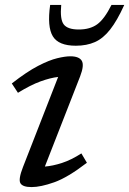

<svg xmlns="http://www.w3.org/2000/svg" viewBox="-20 -751 526 781"><path d="M73.5 -71.5 216.5 -438Q185 -434.5 144.5 -419.8Q104 -405 53 -373.5L28 -411.5Q89.5 -459.5 135 -483Q180.5 -506.5 212.8 -514.2Q245 -522 266 -522Q301.5 -522 312.5 -504Q323.5 -486 306 -440.5L162.5 -73.5Q194.5 -76 232.2 -88.2Q270 -100.5 311 -127L333.5 -89Q255.5 -29 200.5 -9.5Q145.5 10 108.5 10Q72 10 63 -5.8Q54 -21.5 73.5 -71.5ZM300.5 -631Q346 -631 375.2 -652Q404.5 -673 433.5 -731H485.5Q456.5 -667 428 -630.8Q399.5 -594.5 366 -579.8Q332.5 -565 288.5 -565Q218 -565 194.8 -603.5Q171.5 -642 184 -731H229Q223.5 -672.5 239.2 -651.8Q255 -631 300.5 -631Z"/></svg>

Font: Newsreader 6pt
Style: Italic
Weight: 400
Italic angle: -17°
Designer: Hugues Gentile
Foundry: Production Type
Version: Version 1.003; ttfautohint (v1.8.3)